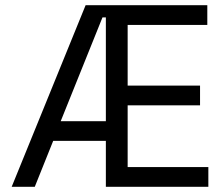

<svg xmlns="http://www.w3.org/2000/svg" viewBox="-20 -720 855 740"><path d="M783 0H388V-700H779V-624H472V-390H751V-314H472V-76H783ZM114 0H25L310 -700H388V-653H375L214 -253H388V-177H185Z"/></svg>

Font: Rilu
Style: Regular
Weight: 500
Designer: Alí Sinisterra
Foundry: Alí Sinisterra
Version: 0.1